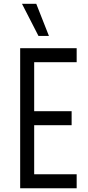

<svg xmlns="http://www.w3.org/2000/svg" viewBox="-20 -1008 472 1028"><path d="M390.5 -750V-675H163V-412.5H363.5V-337.5H163V-75H390.5V0H88V-750ZM186 -815.5 97.8 -987.5H174.2L242 -815.5Z"/></svg>

Font: Mohave Light
Style: Regular
Weight: 300
Designer: Gumpita Rahayu
Foundry: Tokotype
Version: Version 2.003